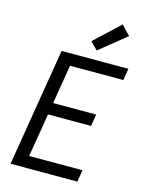

<svg xmlns="http://www.w3.org/2000/svg" viewBox="-142 -1069 883 1155"><g transform="rotate(15 300.0 -492.0)"><path d="M40 0 161 -735H577L565 -662H233L193 -419H461L449 -345H181L136 -74H468L456 0ZM364 -792 319 -838 475 -984 530 -926Z"/></g></svg>

Font: Iosevka Aile Oblique
Style: Regular
Weight: 400
Italic angle: -9°
Designer: Belleve Invis
Foundry: Belleve Invis
Version: Version 31.1.0; ttfautohint (v1.8.4)